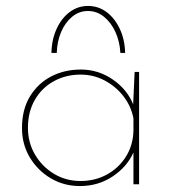

<svg xmlns="http://www.w3.org/2000/svg" viewBox="-20 -620 582 646"><path d="M249 6Q195 6 151 -20Q107 -46 80.5 -90Q54 -134 54 -189Q54 -252 81 -296Q108 -340 152.5 -363Q197 -386 252 -386Q311 -386 359.5 -352.5Q408 -319 428 -269L433 -378H448V0H429V-107Q407 -58 358.5 -26Q310 6 249 6ZM251 -11Q300 -11 340 -33Q380 -55 404 -93.5Q428 -132 429 -181V-222Q421 -263 395.5 -296Q370 -329 332.5 -349Q295 -369 251 -369Q202 -369 161.5 -347Q121 -325 97.5 -284.5Q74 -244 74 -190Q74 -140 98 -99.5Q122 -59 162 -35Q202 -11 251 -11ZM276 -600Q311 -600 338.5 -579.5Q366 -559 383 -523Q400 -487 401 -442H385Q383 -480 368.5 -512Q354 -544 330 -563.5Q306 -583 276 -583Q246 -583 222.5 -563.5Q199 -544 185.5 -512Q172 -480 171 -442H153Q154 -487 170.5 -523Q187 -559 214.5 -579.5Q242 -600 276 -600Z"/></svg>

Font: Synthetic Thin
Style: Regular
Weight: 100
Designer: Santiago Orozco
Foundry: Typemade
Version: Version 2.000; ttfautohint (v1.8.4.7-5d5b)